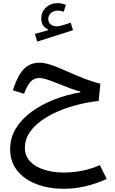

<svg xmlns="http://www.w3.org/2000/svg" viewBox="-20 -856 718 1202"><path d="M392.6 -825.7 378.9 -782.2Q360.4 -789.6 343.3 -789.6Q316.4 -789.6 299.3 -774.9Q282.2 -760.3 282.2 -736.8Q282.2 -715.8 296.9 -703.6Q311.5 -691.4 335 -691.4Q352.5 -691.4 372.1 -697.8L422.9 -713.9L437 -667L212.9 -595.7L198.7 -643.6L281.2 -667V-671.9Q238.3 -689.9 238.3 -740.2Q238.3 -781.2 267.6 -808.8Q296.9 -836.4 341.8 -836.4Q354.5 -836.4 366.7 -833.5Q378.9 -830.6 392.6 -825.7ZM228 -463.4Q254.4 -463.4 291.3 -452.4Q328.1 -441.4 392.6 -412.6Q468.8 -378.4 517.1 -360.4Q565.4 -342.3 608.4 -331.5L597.7 -224.1Q537.1 -217.8 472.7 -201.9Q408.2 -186 348.1 -160.9Q288.1 -135.7 240.2 -101.6Q192.4 -67.4 164.1 -24.9Q135.7 17.6 135.7 68.4Q135.7 119.6 168.5 154.3Q201.2 189 256.6 206.5Q312 224.1 379.9 224.1Q439.5 224.1 497.6 212.2Q555.7 200.2 605 177.7L647.9 264.2Q515.1 325.7 379.4 325.7Q284.2 325.7 208.3 296.6Q132.3 267.6 87.9 212.2Q43.5 156.7 43.5 77.6Q43.5 5.9 80.1 -53.2Q116.7 -112.3 179.2 -157.5Q241.7 -202.6 320.3 -233.2Q398.9 -263.7 483.4 -277.8V-282.7Q454.1 -290.5 421.4 -302.2Q388.7 -314 345.2 -332Q296.4 -351.6 270 -359.6Q243.7 -367.7 227.5 -367.7Q195.3 -367.7 174.1 -347.2Q152.8 -326.7 134.3 -278.3L130.9 -269L61 -290.5L64 -300.8Q92.3 -387.7 130.9 -425.5Q169.4 -463.4 228 -463.4Z"/></svg>

Font: Estedad-FD Medium
Style: Regular
Weight: 500
Designer: Amin Abedi
Version: Version 7.3